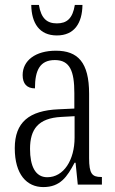

<svg xmlns="http://www.w3.org/2000/svg" viewBox="-20 -750 469 780"><path d="M211 -606C282 -606 314 -656 315 -730H284C275 -674 251 -655 211 -655C171 -655 147 -675 138 -730H107C108 -656 140 -606 211 -606ZM156 10C225 10 253 -32 283 -89H287L296 0H394V-31H391C354 -31 342 -44 342 -108V-369C342 -497 296 -544 207 -544C124 -544 72 -504 72 -445C72 -410 89 -391 122 -391C122 -466 143 -506 203 -506C264 -506 282 -461 282 -372V-309L218 -306C98 -301 40 -253 40 -148C40 -41 89 10 156 10ZM172 -30C123 -30 102 -76 102 -145C102 -225 135 -270 229 -275L283 -278V-191C283 -100 239 -30 172 -30Z"/></svg>

Font: Noto Serif Thai ExtraCondensed Light
Style: Regular
Weight: 300
Width: 2
Designer: Monotype Design Team
Foundry: Monotype Imaging Inc.
Version: Version 2.002